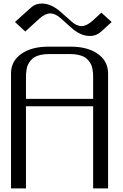

<svg xmlns="http://www.w3.org/2000/svg" viewBox="-20 -1052 686 1072"><path d="M377.4 -897.9 318.8 -950.2Q288.6 -977.1 260.7 -977.1Q232.4 -977.1 200.2 -948.2L121.1 -876L63.5 -929.2L153.3 -1009.8Q177.2 -1032.2 213.9 -1032.2Q266.1 -1032.2 318.8 -985.4L377.4 -933.6Q406.7 -906.2 435.5 -906.2Q462.4 -906.2 496.1 -935.5L545.9 -981.4L603.5 -929.2L543 -874Q517.1 -851.1 482.4 -851.1Q428.7 -851.1 377.4 -897.9ZM375 -791.5Q468.8 -791.5 526.1 -751.2Q583.5 -710.9 583.5 -641.6V0H500V-458.5H125V0Q125 0 41.5 0V-641.6Q41.5 -710.9 98.9 -751.2Q156.2 -791.5 250 -791.5ZM500 -500V-618.7Q500 -631.8 499.5 -641.6Q499 -651.4 496.3 -666Q493.7 -680.7 488.8 -691.2Q483.9 -701.7 474.6 -713.4Q465.3 -725.1 452.6 -732.7Q439.9 -740.2 419.9 -745.1Q399.9 -750 375 -750H250Q225.1 -750 205.1 -745.1Q185.1 -740.2 172.4 -732.7Q159.7 -725.1 150.4 -713.4Q141.1 -701.7 136.2 -691.2Q131.3 -680.7 128.7 -666Q126 -651.4 125.5 -641.6Q125 -631.8 125 -618.7V-500Z"/></svg>

Font: Gputeks
Style: Regular
Weight: 500
Version: Version 0.9